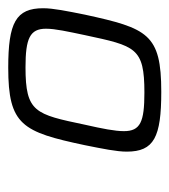

<svg xmlns="http://www.w3.org/2000/svg" viewBox="8 -744 421 478"><g transform="rotate(-90 219.0 -504.5)"><path d="M230 -314C374 -314 388 -348 422 -504C431 -549 438 -583 438 -608C438 -676 402 -695 290 -695C147 -695 130 -660 97 -504C88 -459 81 -425 81 -400C81 -332 117 -314 230 -314ZM228 -356C155 -356 132 -366 132 -407C132 -429 138 -460 148 -504C174 -628 179 -652 291 -652C363 -652 387 -641 387 -601C387 -578 380 -547 371 -504C344 -378 340 -356 228 -356Z"/></g></svg>

Font: Saira UNSAM Light Italic
Style: Regular
Weight: 300
Italic angle: -12°
Designer: Hector Gatti with collaboration of the Omnibus-Type team
Foundry: Omnibus-Type
Version: Version 0.072;PS 000.072;hotconv 1.0.88;makeotf.lib2.5.64775